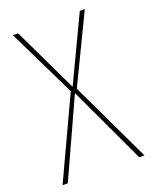

<svg xmlns="http://www.w3.org/2000/svg" viewBox="-130 -755 660 828"><g transform="rotate(-20 200.0 -340.5)"><path d="M212 -370 388 0H364L198 -355L36 0H12L184 -369L32 -681H56L198 -384L339 -681H362Z"/></g></svg>

Font: Fira Sans Extra Condensed Thin
Style: Regular
Weight: 250
Width: 1
Designer: Carrois Corporate & Edenspiekermann AG
Foundry: Carrois Corporate GbR & Edenspiekermann AG
Version: Version 4.203